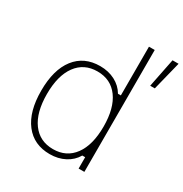

<svg xmlns="http://www.w3.org/2000/svg" viewBox="-194 -996 1104 1157"><g transform="rotate(30 357.5 -418.0)"><path d="M314 12Q203 12 141 -68.5Q79 -149 79 -294Q79 -440 141 -520Q203 -600 314 -600Q372 -600 418 -576Q464 -552 489 -509H509V-848H549V0H509V-79H489Q464 -36 418 -12Q372 12 314 12ZM633 -648 673 -848H715L665 -648ZM513 -294Q513 -422 461 -493Q409 -564 316 -564Q223 -564 171 -493Q119 -422 119 -294Q119 -166 171 -95Q223 -24 316 -24Q409 -24 461 -95Q513 -166 513 -294Z"/></g></svg>

Font: Martian Mono Thin
Style: Regular
Weight: 100
Monospace: yes
Designer: Roman Shamin
Foundry: Evil Martians
Version: Version 1.000; ttfautohint (v1.8.4.7-5d5b)